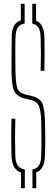

<svg xmlns="http://www.w3.org/2000/svg" viewBox="-20 -907 296 1009"><path d="M150.5 82V-16.5Q174.5 -21 185 -38.2Q195.5 -55.5 196.5 -88Q197.5 -122.5 197.8 -147.8Q198 -173 197.5 -199.8Q197 -226.5 196.5 -266Q196 -312.5 187.5 -342.2Q179 -372 147.5 -380L111.5 -389Q80.5 -396.5 65.8 -412.5Q51 -428.5 46.2 -456.8Q41.5 -485 40.5 -529Q40 -567.5 40.8 -617.5Q41.5 -667.5 41.5 -713Q41.5 -785.5 89.5 -800V-887H109.5V-783.5Q84.5 -779.5 73.5 -762.5Q62.5 -745.5 61.5 -712Q60 -666.5 60.5 -620.8Q61 -575 61.5 -529Q62.5 -470.5 70.5 -445Q78.5 -419.5 111.5 -411L148.5 -402Q193.5 -391.5 204.2 -359.2Q215 -327 216.5 -266Q217.5 -224.5 217.8 -198.2Q218 -172 217.8 -147.8Q217.5 -123.5 216.5 -88Q214 -17 170.5 -1V82ZM193.5 -535Q196.5 -623.5 193.5 -712Q192.5 -744.5 182.5 -761.5Q172.5 -778.5 149.5 -783V-887H169.5V-798.5Q211 -782.5 213.5 -712Q215 -648.5 213.5 -535ZM90.5 82V0Q43 -15.5 40.5 -88Q39.5 -127 39.2 -156Q39 -185 39.2 -214.2Q39.5 -243.5 40.5 -283H60.5Q57.5 -185.5 60.5 -88Q61.5 -54.5 73 -37.5Q84.5 -20.5 110.5 -16.5V82Z"/></svg>

Font: Big Shoulders Stencil Display Thin
Style: Regular
Weight: 100
Designer: Patric King
Foundry: XO Type Co
Version: Version 1.000